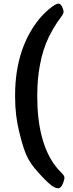

<svg xmlns="http://www.w3.org/2000/svg" viewBox="-20 -799 391 1030"><path d="M61 -289V-278C61 -210 69 -148 83 -92C117 49 137 75 210 153C282 230 305 219 318 184C331 150 328 146 304 122C295 113 286 103 277 91C212 6 180 -123 180 -277V-290C180 -349 185 -402 194 -449C204 -506 221 -558 243 -603C301 -718 331 -716 318 -751C305 -786 294 -792 243 -750C225 -735 207 -717 192 -699C112 -602 61 -466 61 -289Z"/></svg>

Font: Asimov Print
Style: A
Weight: 500
Designer: Google
Version: Version 2.000980: 2014